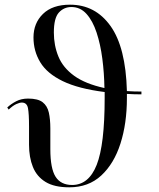

<svg xmlns="http://www.w3.org/2000/svg" viewBox="-20 -790 680 820"><path d="M276 10Q212 10 174.5 -13Q137 -36 120.5 -77Q104 -118 104 -172V-250Q104 -304 99.5 -328Q95 -352 73 -352Q64 -352 49.5 -345.5Q35 -339 17 -322L11 -331Q27 -346 49 -357.5Q71 -369 100 -369Q142 -369 162 -353.5Q182 -338 188.5 -309.5Q195 -281 195 -241V-153Q195 -70 217.5 -35Q240 0 288 0Q359 0 393 -86Q427 -172 427 -371Q427 -384 427 -397Q315 -411 248 -443.5Q181 -476 152 -524Q123 -572 123 -630Q123 -691 163.5 -730.5Q204 -770 279 -770Q387 -770 452 -679Q517 -588 522 -401Q552 -399 584 -399V-387Q552 -387 522 -389Q522 -380 522 -371Q522 -263 494.5 -177Q467 -91 412.5 -40.5Q358 10 276 10ZM210 -651Q210 -596 229.5 -548.5Q249 -501 296.5 -466.5Q344 -432 426 -414Q425 -478 417 -539.5Q409 -601 392.5 -651Q376 -701 349.5 -730.5Q323 -760 285 -760Q253 -760 231.5 -736.5Q210 -713 210 -651Z"/></svg>

Font: Noto Serif Display SemiCondensed
Style: Regular
Weight: 400
Width: 4
Designer: Monotype Design Team
Foundry: Monotype Imaging Inc.
Version: Version 2.009